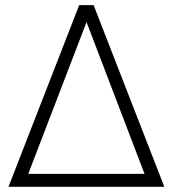

<svg xmlns="http://www.w3.org/2000/svg" viewBox="-20 -720 666 740"><path d="M340.8 -700.2Q409.2 -525.4 613.3 0Q462.9 0 12.7 0Q81.1 -174.8 285.2 -700.2Q298.8 -700.2 340.8 -700.2ZM88.9 -49.8Q201.2 -49.8 537.1 -49.8Q481.4 -196.3 313.5 -634.8Q256.8 -488.3 88.9 -49.8Z"/></svg>

Font: LeFont
Style: ExtraLight
Weight: 200
Designer: Leryon MEDIA
Version: Version 1.0